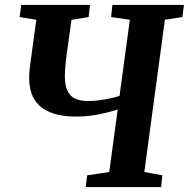

<svg xmlns="http://www.w3.org/2000/svg" viewBox="-20 -763 770 783"><path d="M329.5 0 335.5 -48 425.5 -61.5 460 -316.5Q435 -308.5 407 -301.8Q379 -295 350.2 -291.2Q321.5 -287.5 292 -287.5Q235.5 -287.5 198 -300Q160.5 -312.5 138.8 -334Q117 -355.5 108 -383.5Q99 -411.5 99 -443Q99 -459 100.5 -475.8Q102 -492.5 104 -506L128 -682.5L60 -693.5L66.5 -743H347L341.5 -693.5L271.5 -682L256.5 -573.5Q251.5 -541.5 248 -509.5Q244.5 -477.5 244.5 -452.5Q244.5 -418 253.8 -395.5Q263 -373 284.2 -362Q305.5 -351 340 -351Q360 -351 383.5 -354Q407 -357 429.2 -361.8Q451.5 -366.5 467.5 -372L509.5 -682.5L433 -693.5L438.5 -743H730L724 -693.5L652.5 -682.5L568.5 -61.5L642 -48L637 0Z"/></svg>

Font: Merriweather
Style: Bold Italic
Weight: 700
Italic angle: -7.8°
Version: Version 2.101